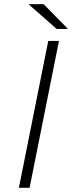

<svg xmlns="http://www.w3.org/2000/svg" viewBox="-20 -895 344 915"><path d="M70 0 210 -700H261L121 0ZM250 -757 116 -875H188L304 -757Z"/></svg>

Font: Montserrat Light
Style: Italic
Weight: 300
Italic angle: -11.3°
Designer: Julieta Ulanovsky
Foundry: Julieta Ulanovsky
Version: Version 9.000; ttfautohint (v1.8.4.7-5d5b)